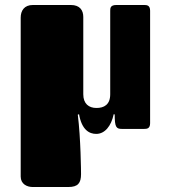

<svg xmlns="http://www.w3.org/2000/svg" viewBox="-20 -517 685 770"><path d="M63 -446V191C63 221 88 233 111 233H254C293 233 305 217 305 181C305 174 304 38 292 -57L297 -59C308 4 338 20 366 20C400 20 426 -11 436 -59L440 -58C440 -7 446 0 469 0H558C569 0 582 -1 582 -23V-474C582 -496 569 -497 558 -497H447C423 -497 422 -485 422 -474V-139C422 -97 397 -84 367 -84C336 -84 314 -101 314 -139V-449C314 -475 301 -497 264 -497H112C77 -497 63 -474 63 -446Z"/></svg>

Font: Fascinate
Style: Regular
Weight: 900
Designer: Astigmatic (AOETI)
Foundry: Astigmatic (AOETI)
Version: Version 1.000